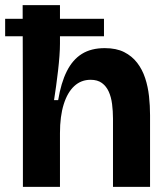

<svg xmlns="http://www.w3.org/2000/svg" viewBox="-29 -726 650 746"><path d="M-9 -653H375V-585H-9ZM60 0V-300L59 -706H204V-556Q204 -536 202 -508.5Q200 -481 196.5 -451Q193 -421 189 -391.5Q185 -362 181 -337H197Q208 -404 230.5 -449Q253 -494 289 -516.5Q325 -539 378 -539Q423 -539 453.5 -523.5Q484 -508 504 -482Q524 -456 535 -422.5Q546 -389 550 -352Q554 -315 554 -279V0H410V-265Q410 -294 406.5 -321.5Q403 -349 393.5 -370Q384 -391 367 -403.5Q350 -416 323 -416Q286 -416 259.5 -391.5Q233 -367 218.5 -320.5Q204 -274 204 -209V0Z"/></svg>

Font: Bricolage Grotesque 28pt
Style: Bold
Weight: 700
Designer: Mathieu Triay
Foundry: Atelier Triay
Version: Version 1.000;gftools[0.9.30]